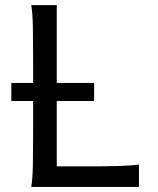

<svg xmlns="http://www.w3.org/2000/svg" viewBox="-20 -733 618 753"><path d="M109.9 -407.7V-500.5Q109.9 -572.8 108.9 -628.2Q107.9 -683.6 102.5 -712.9H202.6V-407.7H349.1V-336.9H202.6V-80.6H312Q348.1 -80.6 380.4 -80.8Q412.6 -81.1 439.9 -81.8Q467.3 -82.5 488.8 -84Q510.3 -85.4 524.9 -87.9V0H102.5Q107.9 -29.3 108.9 -84.7Q109.9 -140.1 109.9 -212.4V-336.9H24.4V-407.7Z"/></svg>

Font: Andika
Style: Regular
Weight: 400
Designer: Victor Gaultney, Annie Olsen, Julie Remington, Don Collingsworth, Eric Hays
Foundry: SIL International
Version: Version 1.001